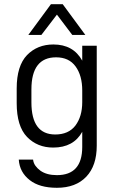

<svg xmlns="http://www.w3.org/2000/svg" viewBox="-20 -726 551 904"><path d="M120.1 122.1Q72.3 85 68.4 25.4H135.7Q137.7 42 147 54.7Q156.2 67.4 170.9 78.1Q200.2 98.6 248 98.6Q367.2 98.6 367.2 -34.2V-105.5Q346.7 -68.4 312.5 -49.8Q278.3 -31.2 230.5 -31.2Q156.2 -31.2 107.4 -81.1Q58.6 -131.8 58.6 -240.2V-309.6Q58.6 -416 107.4 -466.8Q156.2 -516.6 231.4 -516.6Q325.2 -516.6 367.2 -440.4V-510.7H435.5V-40Q435.5 53.7 386.7 105.5Q336.9 158.2 248 158.2Q166 158.2 120.1 122.1ZM335 -134.8Q367.2 -177.7 367.2 -245.1V-299.8Q367.2 -370.1 335.9 -413.1Q304.7 -456.1 244.1 -456.1Q127.9 -456.1 127.9 -304.7V-244.1Q127.9 -92.8 240.2 -92.8Q302.7 -92.8 335 -134.8ZM219.7 -706.1H275.4L381.8 -561.5H320.3L248 -657.2L174.8 -561.5H113.3Z"/></svg>

Font: DINish
Style: Regular
Weight: 400
Designer: Bert Driehuis
Foundry: Playbeing
Version: Version 3.008; git-95204e4c-release